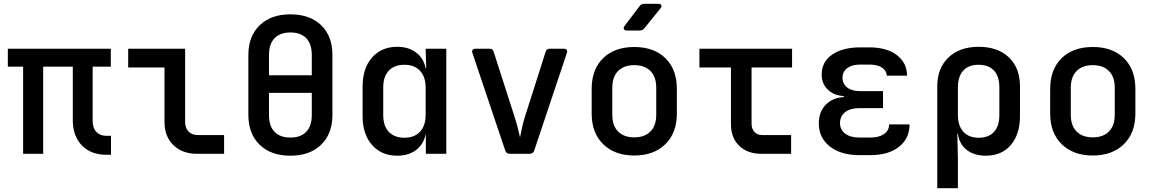

<svg xmlns="http://www.w3.org/2000/svg" viewBox="-20 -805 6040 1005"><path d="M536 5Q456 5 408.5 -44Q361 -93 361 -176V-456H206V0H101V-456H21V-550H560V-456H465V-173Q465 -135 484.5 -114.5Q504 -94 537 -94H561V5Z M1011 0Q934 0 887.5 -45.5Q841 -91 841 -167V-452H651V-550H949V-167Q949 -135 967 -116.5Q985 -98 1016 -98H1153V0Z M1500 10Q1398 10 1339 -47.5Q1280 -105 1280 -203V-517Q1280 -615 1339 -672.5Q1398 -730 1500 -730Q1602 -730 1661 -673Q1720 -616 1720 -518V-203Q1720 -105 1661 -47.5Q1602 10 1500 10ZM1388 -411H1612V-517Q1612 -575 1583 -605Q1554 -635 1500 -635Q1446 -635 1417 -605Q1388 -575 1388 -517ZM1500 -85Q1554 -85 1583 -115Q1612 -145 1612 -203V-319H1388V-203Q1388 -145 1417 -115Q1446 -85 1500 -85Z M2059 10Q1977 10 1927.5 -46Q1878 -102 1878 -197V-352Q1878 -448 1927.5 -504Q1977 -560 2059 -560Q2118 -560 2157.5 -530.5Q2197 -501 2208 -448H2211L2208 -550H2316V0H2209V-102H2208Q2197 -49 2157.5 -19.5Q2118 10 2059 10ZM2097 -84Q2149 -84 2178.5 -115.5Q2208 -147 2208 -205V-346Q2208 -403 2178.5 -434.5Q2149 -466 2097 -466Q2045 -466 2015.5 -435.5Q1986 -405 1986 -347V-203Q1986 -145 2015.5 -114.5Q2045 -84 2097 -84Z M2648 0Q2631 0 2625 -16L2453 -527Q2449 -538 2454 -544Q2459 -550 2469 -550H2542Q2560 -550 2564 -534L2672 -198Q2682 -167 2690 -136.5Q2698 -106 2702 -86Q2706 -106 2712.5 -136.5Q2719 -167 2729 -198L2836 -534Q2841 -550 2858 -550H2931Q2942 -550 2946.5 -544Q2951 -538 2947 -527L2776 -16Q2770 0 2753 0Z M3300 9Q3198 9 3137.5 -50Q3077 -109 3077 -211V-339Q3077 -442 3137 -500.5Q3197 -559 3300 -559Q3403 -559 3463 -500.5Q3523 -442 3523 -339V-211Q3523 -109 3462.5 -50Q3402 9 3300 9ZM3300 -86Q3354 -86 3384.5 -116.5Q3415 -147 3415 -204V-346Q3415 -403 3384.5 -433.5Q3354 -464 3300 -464Q3246 -464 3215.5 -433.5Q3185 -403 3185 -346V-204Q3185 -147 3215.5 -116.5Q3246 -86 3300 -86ZM3262 -645Q3250 -645 3246 -652Q3242 -659 3249 -669L3328 -773Q3336 -785 3352 -785H3425Q3438 -785 3441.5 -778Q3445 -771 3437 -761L3353 -657Q3343 -645 3328 -645Z M3965 0Q3892 0 3849 -42Q3806 -84 3806 -156V-452H3641V-550H4126V-452H3914V-157Q3914 -131 3929 -114.5Q3944 -98 3970 -98H4121V0Z M4537 7H4478Q4381 7 4323.5 -38.5Q4266 -84 4266 -159Q4266 -218 4301 -255.5Q4336 -293 4397 -297V-302Q4345 -305 4313 -336Q4281 -367 4281 -414Q4281 -481 4335.5 -519Q4390 -557 4482 -557H4531Q4621 -557 4674 -517Q4727 -477 4728 -409H4622Q4620 -436 4596 -451.5Q4572 -467 4531 -467H4482Q4440 -467 4415 -448.5Q4390 -430 4390 -398Q4390 -366 4414.5 -347Q4439 -328 4482 -328H4602V-239H4478Q4431 -239 4404 -218Q4377 -197 4377 -161Q4377 -126 4404 -105.5Q4431 -85 4478 -85H4537Q4581 -85 4607.5 -103.5Q4634 -122 4634 -154H4741Q4741 -80 4685.5 -36.5Q4630 7 4537 7Z M4886 180V-353Q4886 -448 4944.5 -504Q5003 -560 5103 -560Q5203 -560 5261 -504.5Q5319 -449 5319 -353V-198Q5319 -102 5271 -46Q5223 10 5140 10Q5079 10 5040 -20.5Q5001 -51 4994 -105H4991L4994 23V180ZM5102 -84Q5155 -84 5183 -114.5Q5211 -145 5211 -203V-347Q5211 -405 5183 -435.5Q5155 -466 5102 -466Q5050 -466 5022 -435.5Q4994 -405 4994 -347V-203Q4994 -147 5022.5 -115.5Q5051 -84 5102 -84Z M5700 9Q5598 9 5537.5 -50Q5477 -109 5477 -211V-339Q5477 -442 5537 -500.5Q5597 -559 5700 -559Q5803 -559 5863 -500.5Q5923 -442 5923 -339V-211Q5923 -109 5862.5 -50Q5802 9 5700 9ZM5700 -86Q5754 -86 5784.5 -116.5Q5815 -147 5815 -204V-346Q5815 -403 5784.5 -433.5Q5754 -464 5700 -464Q5646 -464 5615.5 -433.5Q5585 -403 5585 -346V-204Q5585 -147 5615.5 -116.5Q5646 -86 5700 -86Z"/></svg>

Font: Pitagon Sans Mono SemiBold
Style: Regular
Weight: 600
Monospace: yes
Designer: Travis Tran
Foundry: Pitagon
Version: Version 1.001; ttfautohint (v1.8.4.7-5d5b);gftools[0.9.26]